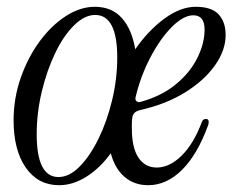

<svg xmlns="http://www.w3.org/2000/svg" viewBox="-20 -536 684 565"><path d="M154 9Q92 9 56 -42.5Q20 -94 20 -182Q20 -247 41 -307Q62 -367 96.5 -414Q131 -461 173.5 -488.5Q216 -516 259 -516Q309 -516 338.5 -483Q368 -450 378 -391Q416 -446 463.5 -481Q511 -516 556 -516Q603 -516 623.5 -493.5Q644 -471 644 -433Q644 -388 612.5 -343.5Q581 -299 524.5 -264Q468 -229 392 -212Q370 -207 369 -187Q368 -180 368 -172.5Q368 -165 368 -158Q368 -101 387.5 -72Q407 -43 441 -43Q479 -43 514.5 -78Q550 -113 574 -177Q577 -186 586 -186Q592 -186 593.5 -181Q595 -176 593 -169Q561 -81 515.5 -36Q470 9 416 9Q375 9 346.5 -15.5Q318 -40 306 -85Q275 -42 235 -16.5Q195 9 154 9ZM152 -15Q184 -15 214.5 -46Q245 -77 270 -128Q295 -179 310 -241.5Q325 -304 325 -367Q325 -492 260 -492Q229 -492 198 -461.5Q167 -431 142.5 -380Q118 -329 103 -266.5Q88 -204 88 -141Q88 -15 152 -15ZM379 -250Q377 -243 381.5 -238.5Q386 -234 393 -236Q455 -253 497 -287.5Q539 -322 560.5 -365Q582 -408 582 -449Q582 -491 549 -491Q520 -491 486 -457Q452 -423 423 -368Q394 -313 379 -250Z"/></svg>

Font: Instrument Serif
Style: Italic
Weight: 400
Italic angle: -13°
Designer: Rodrigo Fuenzalida
Foundry: fragTYPE
Version: Version 1.000; ttfautohint (v1.8.4.7-5d5b);gftools[0.9.27]